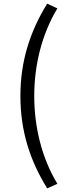

<svg xmlns="http://www.w3.org/2000/svg" viewBox="-20 -838 378 1054"><path d="M239 196 295 171C209 29 168 -141 168 -311C168 -480 209 -649 295 -792L239 -818C147 -668 92 -507 92 -311C92 -114 147 47 239 196Z"/></svg>

Font: Source Han Sans KR
Style: Regular
Weight: 400
Designer: Ryoko NISHIZUKA 西塚涼子 (kana, bopomofo & ideographs); Paul D. Hunt (Latin, Greek & Cyrillic); Sandoll Communications 산돌커뮤니
Foundry: Adobe
Version: Version 2.004;hotconv 1.0.118;makeotfexe 2.5.65603